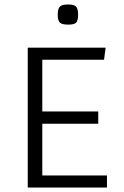

<svg xmlns="http://www.w3.org/2000/svg" viewBox="-20 -838 553 858"><path d="M169 -54H458V0H104V-625H452L445 -571H169V-340H419V-285H169ZM238 -772Q238 -799 247.5 -808.5Q257 -818 285 -818Q311 -818 320 -808.5Q329 -799 329 -772Q329 -746 320.5 -737Q312 -728 285 -728Q257 -728 247.5 -737Q238 -746 238 -772Z"/></svg>

Font: Changa ExtraLight
Style: Regular
Weight: 275
Designer: Eduardo Rodriguez Tunni
Foundry: Eduardo Rodriguez Tunni
Version: Version 2.002; ttfautohint (v1.5) -l 8 -r 50 -G 200 -x 14 -H